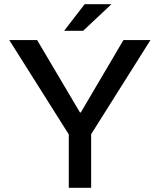

<svg xmlns="http://www.w3.org/2000/svg" viewBox="-20 -890 758 910"><path d="M306 0V-253L24 -700H156L359 -357H363L565 -700H693L412 -254V0ZM284 -744 381 -870H508L374 -744Z"/></svg>

Font: REM
Style: Regular
Weight: 400
Designer: Octavio Pardo
Foundry: Ashler Design
Version: Version 1.005;gftools[0.9.28]